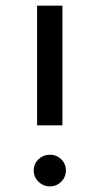

<svg xmlns="http://www.w3.org/2000/svg" viewBox="-20 -661 352 681"><path d="M201.4 -216.4V-641H111.6V-216.4ZM99.7 -56.5Q99.7 -32.9 116.6 -16.4Q133.5 0 157 0Q180.6 0 197.2 -16.4Q213.7 -32.8 213.7 -56.4Q213.7 -80 197.2 -96.1Q180.6 -112.2 157 -112.2Q133.5 -112.2 116.6 -96.2Q99.7 -80.2 99.7 -56.5Z"/></svg>

Font: Estedad-VF-FD Black
Style: Regular
Weight: 900
Designer: Amin Abedi
Version: Version 4.000